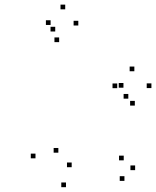

<svg xmlns="http://www.w3.org/2000/svg" viewBox="-20 -775 664 817"><path d="M624.3 -400.2V-420.2H604.3V-400.2ZM551.7 -471.8V-491.8H531.7V-471.8ZM478.8 -399.8V-419.8H458.8V-399.8ZM526 -355.2V-375.2H506V-355.2ZM505.3 -401.8V-421.8H485.3V-401.8ZM553.7 -325.7V-345.7H533.7V-325.7ZM509.5 -5.3V-25.3H489.5V-5.3ZM555 -51V-71H535V-51ZM506.5 -92.7V-112.7H486.5V-92.7ZM285 -63.5V-83.5H265V-63.5ZM228.3 -125.3V-145.3H208.3V-125.3ZM313.2 -666.5V-686.5H293.2V-666.5ZM257.5 -735.3V-755.3H237.5V-735.3ZM195.3 -668.8V-688.8H175.3V-668.8ZM231.7 -595.7V-615.7H211.7V-595.7ZM215 -641V-661H195V-641ZM131 -101.3V-121.3H111V-101.3ZM260.8 21.5V1.5H240.8V21.5Z"/></svg>

Font: Monaspace Radon Dots Var
Style: Regular
Weight: 400
Designer: Riley Cran and the Lettermatic Team
Version: Version 1.100 (Monaspace Radon Dots)